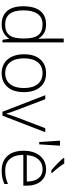

<svg xmlns="http://www.w3.org/2000/svg" viewBox="762 -1568 816 2381"><g transform="rotate(90 1170.5 -378.0)"><path d="M283.2 -541Q340.8 -541 382.8 -520Q424.8 -499 458 -448.2H460.9Q458 -509.8 458 -568.8V-759.8H505.9V0H474.1L461.9 -81.1H458Q397.5 9.8 284.2 9.8Q174.3 9.8 116.2 -58.6Q58.1 -127 58.1 -257.8Q58.1 -395.5 115.7 -468.3Q173.3 -541 283.2 -541ZM283.2 -497.1Q196.3 -497.1 152.6 -436Q108.9 -375 108.9 -258.8Q108.9 -33.2 284.2 -33.2Q374 -33.2 416 -85.4Q458 -137.7 458 -257.8V-266.1Q458 -389.2 416.7 -443.1Q375.5 -497.1 283.2 -497.1Z M1123 -266.1Q1123 -136.2 1060.1 -63.2Q997.1 9.8 886.2 9.8Q816.4 9.8 763.2 -23.9Q710 -57.6 681.6 -120.6Q653.3 -183.6 653.3 -266.1Q653.3 -396 716.3 -468.5Q779.3 -541 889.2 -541Q998.5 -541 1060.8 -467.5Q1123 -394 1123 -266.1ZM704.1 -266.1Q704.1 -156.7 752.2 -95.5Q800.3 -34.2 888.2 -34.2Q976.1 -34.2 1024.2 -95.5Q1072.3 -156.7 1072.3 -266.1Q1072.3 -376 1023.7 -436.5Q975.1 -497.1 887.2 -497.1Q799.3 -497.1 751.7 -436.8Q704.1 -376.5 704.1 -266.1Z M1366.2 0 1161.1 -530.8H1210.9L1348.1 -169.9Q1375.5 -100.6 1389.2 -48.8H1392.1Q1412.1 -115.2 1433.1 -170.9L1570.3 -530.8H1620.1L1415 0Z M1787.1 -713.9 1771 -456.1H1741.2L1725.1 -713.9Z M2095.2 9.8Q1979.5 9.8 1914.8 -61.5Q1850.1 -132.8 1850.1 -261.2Q1850.1 -388.2 1912.6 -464.6Q1975.1 -541 2081.1 -541Q2174.8 -541 2229 -475.6Q2283.2 -410.2 2283.2 -297.9V-258.8H1900.9Q1901.9 -149.4 1951.9 -91.8Q2002 -34.2 2095.2 -34.2Q2140.6 -34.2 2175 -40.5Q2209.5 -46.9 2262.2 -67.9V-23.9Q2217.3 -4.4 2179.2 2.7Q2141.1 9.8 2095.2 9.8ZM2081.1 -498Q2004.4 -498 1958 -447.5Q1911.6 -397 1903.8 -301.8H2231.9Q2231.9 -394 2191.9 -446Q2151.9 -498 2081.1 -498ZM2126.5 -606H2092.8Q2045.9 -644.5 2000.7 -689.7Q1955.6 -734.9 1939.5 -757.8V-766.1H2008.8Q2021.5 -742.7 2056.9 -696.8Q2092.3 -650.9 2126.5 -613.8Z"/></g></svg>

Font: JBL Sans
Style: Light
Weight: 300
Version: Version 1.10